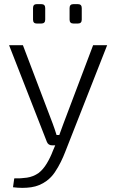

<svg xmlns="http://www.w3.org/2000/svg" viewBox="-20 -704 563 930"><path d="M499 -485 295 34Q287 55 274.5 80.5Q262 106 245.5 130.5Q229 155 206 172Q172 197 131 203Q90 209 43 203L49 160Q80 161 110.5 156.5Q141 152 167 134Q189 117 206.5 88Q224 59 236 27L259 -27Q266 -46 273.5 -67.5Q281 -89 288 -107L431 -485ZM91 -485 235 -106Q240 -92 245 -78Q250 -64 254 -50H276L253 0H232Q223 0 216.5 -4.5Q210 -9 207 -17L24 -485ZM357 -684Q376 -684 376 -665V-609Q376 -590 357 -590H336Q317 -590 317 -609V-665Q317 -684 336 -684ZM180 -684Q199 -684 199 -665V-609Q199 -590 180 -590H158Q140 -590 140 -609V-665Q140 -684 158 -684Z"/></svg>

Font: Exo 2 Light
Style: Regular
Weight: 300
Designer: Natanael Gama
Foundry: Natanael Gama
Version: Version 2.010